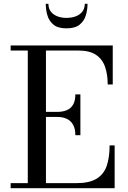

<svg xmlns="http://www.w3.org/2000/svg" viewBox="-20 -989 672 1009"><path d="M36 0V-26.5H126V-723.5H36V-750H572.5V-545H546Q546 -598.5 531.8 -638.8Q517.5 -679 483.8 -701.2Q450 -723.5 391.5 -723.5H221.5V-26.5H381Q449.5 -26.5 487.5 -49.8Q525.5 -73 540.8 -117.2Q556 -161.5 556 -225H582.5V0ZM376 -278.5Q376 -312 364.2 -333.2Q352.5 -354.5 331 -364.5Q309.5 -374.5 281 -374.5H203.5V-401H281Q309.5 -401 331 -410Q352.5 -419 364.2 -439.2Q376 -459.5 376 -493H402.5V-278.5ZM329.5 -840Q284.5 -840 261 -859.5Q237.5 -879 229 -908.8Q220.5 -938.5 220.5 -969H234.5Q234.5 -944.5 247.2 -928Q260 -911.5 281.5 -903.2Q303 -895 329.5 -895Q356.5 -895 378.2 -903.2Q400 -911.5 412.8 -928Q425.5 -944.5 425.5 -969H440Q440 -938.5 431.2 -908.8Q422.5 -879 398.5 -859.5Q374.5 -840 329.5 -840Z"/></svg>

Font: Bodoni Moda 9pt
Style: Regular
Weight: 400
Designer: Owen Earl
Foundry: indestructible type
Version: Version 2.005